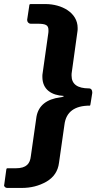

<svg xmlns="http://www.w3.org/2000/svg" viewBox="-63 -762 475 947"><path d="M44 165C89 165 129 155 166 134C202 113 223 82 228 41L255 -148C263 -210 305 -241 380 -241C382 -241 383 -245 384 -253L392 -303C392 -304 392 -305 392 -307C392 -317 387 -326 376 -326C319 -326 290 -347 290 -389C290 -396 290 -401 291 -405L319 -607C320 -611 320 -617 320 -624C320 -700 241 -742 161 -742H95C83 -742 82 -743 81 -731L71 -665C71 -664 71 -663 71 -663C71 -654 78 -645 89 -645H121C164 -645 176 -638 176 -613C176 -606 176 -601 175 -597L147 -399C146 -395 146 -390 146 -383C146 -319 193 -292 250 -289C251 -289 252 -288 252 -288C252 -287 246 -283 235 -282C166 -273 127 -241 117 -187L89 9C85 44 69 68 14 68H-25C-29 68 -31 68 -32 75L-42 148C-42 149 -43 150 -43 152C-43 157 -37 165 -28 165Z"/></svg>

Font: Libre Franklin ExtraBold
Style: Italic
Weight: 800
Italic angle: -8°
Designer: Pablo Impallari, Rodrigo Fuenzalida
Foundry: Impallari Type
Version: Version 1.002; ttfautohint (v1.5)